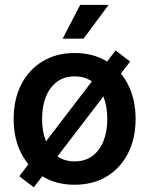

<svg xmlns="http://www.w3.org/2000/svg" viewBox="-20 -760 623 802"><path d="M121.1 22.5 60.5 -23.9 462.9 -549.3 523.4 -502.9ZM291.5 11.7Q215.3 11.7 158 -22.9Q100.6 -57.6 68.8 -119.4Q37.1 -181.2 37.1 -262.7Q37.1 -345.2 68.8 -407.2Q100.6 -469.2 158 -503.9Q215.3 -538.6 291.5 -538.6Q368.7 -538.6 425.8 -503.9Q482.9 -469.2 514.6 -407.2Q546.4 -345.2 546.4 -262.7Q546.4 -181.2 514.6 -119.4Q482.9 -57.6 425.8 -22.9Q368.7 11.7 291.5 11.7ZM292 -85.9Q335.9 -85.9 366.2 -108.6Q396.5 -131.3 412.4 -171.4Q428.2 -211.4 428.2 -262.7Q428.2 -315.4 412.4 -355.5Q396.5 -395.5 366.2 -418.2Q335.9 -440.9 292 -440.9Q248 -440.9 217.8 -418.2Q187.5 -395.5 171.6 -355.5Q155.8 -315.4 155.8 -262.7Q155.8 -210.9 171.6 -171.1Q187.5 -131.3 217.8 -108.6Q248 -85.9 292 -85.9ZM241.7 -598.6 314.9 -739.7H433.6L329.1 -598.6Z"/></svg>

Font: Inter Cardless Tabular Medium
Style: Regular
Weight: 500
Designer: Rasmus Andersson
Foundry: rsms
Version: Version 4.000;git-4fc901f